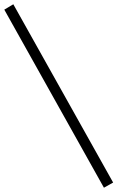

<svg xmlns="http://www.w3.org/2000/svg" viewBox="-41 -747 550 894"><path d="M485.8 103 442.9 127 -21 -702.1 21 -727.1Z"/></svg>

Font: Halibut Exp
Style: Regular
Weight: 400
Width: 7
Designer: Matteo Maggi
Foundry: Collletttivo
Version: Version 3.080 | FøM Fix